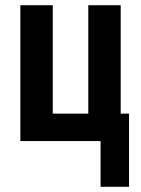

<svg xmlns="http://www.w3.org/2000/svg" viewBox="-20 -540 540 735"><path d="M365 175V0H58V-520H182V-105H318V-520H442V-105H474V175Z"/></svg>

Font: Iosevka Curly Extrabold
Style: Regular
Weight: 800
Monospace: yes
Designer: Belleve Invis
Foundry: Belleve Invis
Version: Version 22.1.2; ttfautohint (v1.8.4)